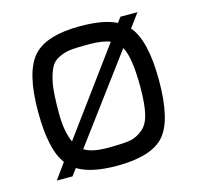

<svg xmlns="http://www.w3.org/2000/svg" viewBox="-85 -625 738 719"><g transform="rotate(-15 284.0 -265.5)"><path d="M95 -61Q50 -118 50 -268Q50 -419 101 -478Q152 -536 284 -536Q376 -536 425 -511L440 -531H506L467 -478Q518 -419 518 -264Q518 -109 468 -52Q418 5 284 5Q184 5 132 -27L112 0H51ZM130 -352Q124 -315 124 -242Q124 -170 144 -127L381 -450Q352 -462 299 -462Q246 -462 224 -459Q202 -456 180 -445Q158 -434 148 -412Q137 -390 130 -352ZM177 -88Q206 -69 268 -69Q330 -69 356 -74Q381 -79 404 -98Q426 -116 435 -154Q444 -193 444 -258Q444 -373 420 -415Z"/></g></svg>

Font: Mina
Style: Regular
Weight: 400
Version: Version 1.000